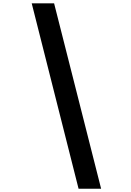

<svg xmlns="http://www.w3.org/2000/svg" viewBox="-20 -967 796 1168"><path d="M172.9 -946.8H309.1L595.2 181.2H458Z"/></svg>

Font: PoppinsZ SemiBold
Style: Regular
Weight: 600
Designer: Ninad Kale (Devanagari), Jonny Pinhorn (Latin)
Foundry: Indian Type Foundry
Version: Version 3.002;FEAKit 1.0